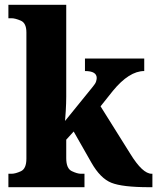

<svg xmlns="http://www.w3.org/2000/svg" viewBox="-20 -780 656 800"><path d="M15 0H332V-56H317Q302 -56 279 -67Q256 -78 256 -121V-198L287 -232L361 -102Q398 -37 444 -18.5Q490 0 602 0H615V-56H612Q574 -56 523 -139L399 -337L450 -401Q518 -484 581 -484V-536H334V-484Q383 -484 383 -455Q383 -450 380.5 -441Q378 -432 367 -419L251 -276Q252 -284 254 -317.5Q256 -351 256 -377V-760H15V-704H28Q43 -704 66.5 -694Q90 -684 90 -645V-119Q90 -77 67 -66.5Q44 -56 28 -56H15Z"/></svg>

Font: Noto Serif SemiCondensed Extra
Style: Regular
Weight: 800
Width: 4
Designer: Monotype Design Team
Foundry: Monotype Imaging Inc.
Version: Version 1.002